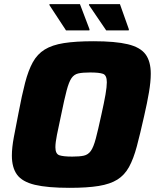

<svg xmlns="http://www.w3.org/2000/svg" viewBox="-20 -894 747 922"><path d="M314 8Q208 8 147.5 -6.5Q87 -21 62 -55Q37 -89 37 -147Q37 -185 46.5 -235.5Q56 -286 69 -352Q85 -437 100.5 -496.5Q116 -556 137.5 -595Q159 -634 194.5 -656Q230 -678 286.5 -687Q343 -696 429 -696Q534 -696 594 -681.5Q654 -667 679 -633Q704 -599 704 -540Q704 -502 695.5 -451.5Q687 -401 672 -336Q653 -251 637 -191Q621 -131 599.5 -92Q578 -53 543.5 -31.5Q509 -10 454 -1Q399 8 314 8ZM327 -142Q362 -142 382.5 -146.5Q403 -151 416 -169Q429 -187 440 -228.5Q451 -270 467 -344Q480 -402 486.5 -439.5Q493 -477 493 -499Q493 -533 474.5 -539.5Q456 -546 413 -546Q377 -546 356.5 -541.5Q336 -537 323.5 -519Q311 -501 300 -459.5Q289 -418 274 -344Q261 -284 253.5 -246.5Q246 -209 246 -187Q246 -155 265 -148.5Q284 -142 327 -142ZM409 -748H297L217 -870L218 -874H364L410 -753ZM598 -748H490L407 -870L408 -874H556L599 -753Z"/></svg>

Font: Saira ExtraBold
Style: Italic
Weight: 800
Italic angle: -12°
Designer: Hector Gatti with collaboration of the Omnibus-Type team
Foundry: Omnibus-Type
Version: Version 1.100; ttfautohint (v1.8.3)